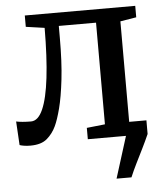

<svg xmlns="http://www.w3.org/2000/svg" viewBox="-53 -601 708 827"><g transform="rotate(-5 301.5 -187.0)"><path d="M417.5 180 474 0 455.5 -59H567.5V0Q554.5 29.5 539 60.8Q523.5 92 508.5 122.2Q493.5 152.5 482 180ZM60.5 6Q45 6 33 4Q21 2 14 -0.5L8 -103Q18.5 -100.5 35.5 -99Q52.5 -97.5 72 -97.5Q103 -97.5 123.5 -143.8Q144 -190 154.5 -278.5Q165 -367 165.5 -494L85 -505.5V-554.5H562.5V-505L493 -493.5V-57.5L564.5 -49V0H309V-49L388 -57.5V-497H227V-448Q227 -340.5 218.2 -265.5Q209.5 -190.5 197 -142.5Q184.5 -94.5 172 -68Q157.5 -37 132.5 -15.5Q107.5 6 60.5 6Z"/></g></svg>

Font: Merriweather 20pt
Style: Regular
Weight: 400
Version: Version 2.100